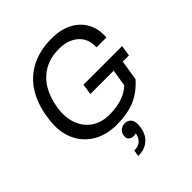

<svg xmlns="http://www.w3.org/2000/svg" viewBox="-272 -921 1375 1375"><g transform="rotate(-45 415.5 -233.0)"><path d="M377 18Q267 18 189.5 -31Q112 -80 78 -165.5Q44 -251 61 -361L64 -383Q83 -499 137 -581Q191 -663 278.5 -706.5Q366 -750 482 -750Q571 -750 636.5 -717Q702 -684 736.5 -623Q771 -562 765 -477H665Q668 -535 643.5 -575.5Q619 -616 573.5 -638Q528 -660 468 -660Q381 -660 317.5 -624.5Q254 -589 215 -524.5Q176 -460 162 -371Q149 -285 172.5 -217Q196 -149 252.5 -109.5Q309 -70 391 -70Q477 -70 541.5 -97.5Q606 -125 657 -194L602 -75L637 -292H729L701 -118Q633 -42 556 -12Q479 18 377 18ZM788 -272H397L410 -354H801ZM333 284H326L334 236H343Q378 236 400.5 213.5Q423 191 428 157L432 130L455 137Q447 146 434 153.5Q421 161 403 161Q381 161 366.5 147.5Q352 134 356 107Q361 78 381 64Q401 50 423 50Q455 50 473 74.5Q491 99 483 149L482 155Q472 216 431.5 250Q391 284 333 284Z"/></g></svg>

Font: Sora Variable Italic
Style: Regular
Weight: 400
Designer: Jonathan Barnbrook, Julián Moncada
Foundry: Barnbrook Fonts
Version: Version 2.000